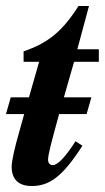

<svg xmlns="http://www.w3.org/2000/svg" viewBox="-50 -614 351 643"><path d="M-30 -232H31L14 -171C-1 -119 -11 -74 -11 -56C-11 -12 14 9 56 9C116 9 160 -23 226 -126L203 -141C169 -88 143 -61 127 -61C119 -61 111 -66 111 -79C111 -95 120 -131 148 -232H240L256 -288H164L198 -407H281V-449H209L248 -594H213C159 -509 111 -470 29 -442V-407H81L47 -288H-14Z"/></svg>

Font: XITS
Style: Bold Italic
Weight: 700
Italic angle: -16.33°
Designer: MicroPress Inc., with final additions and corrections provided by Coen Hoffman, Elsevier (retired)
Version: Version 1.105